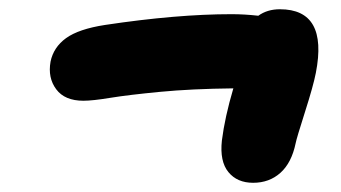

<svg xmlns="http://www.w3.org/2000/svg" viewBox="-20 -585 740 417"><path d="M161.1 -366.2Q120.6 -366.2 102.1 -391.1Q83.5 -416 89.8 -451.2Q96.2 -482.4 123.5 -502.2Q150.9 -522 208 -530.8Q363.8 -554.2 482.9 -554.2Q511.2 -554.2 541 -550.8Q560.5 -564.9 587.9 -564.9Q692.9 -564.9 666 -426.8Q660.6 -398.9 642.3 -341.6Q624 -284.2 622.1 -273.9Q613.3 -231.4 589.1 -209.7Q564.9 -188 529.8 -188Q495.1 -188 476.1 -211.2Q457 -234.4 461.9 -279.8Q468.3 -330.6 486.8 -393.1Q396 -392.1 327.4 -385.5Q258.8 -378.9 220 -372.6Q181.2 -366.2 161.1 -366.2Z"/></svg>

Font: Shantell Sans Bouncy
Style: Italic
Weight: 800
Italic angle: -11.31°
Designer: Stephen Nixon, Anya Danilova, Shantell Martin
Foundry: Arrow Type
Version: Version 1.006;[9816181b4]